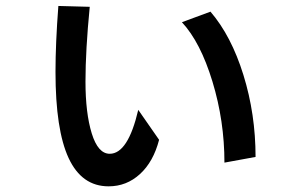

<svg xmlns="http://www.w3.org/2000/svg" viewBox="-20 -578 1040 657"><path d="M169.9 -332Q169.9 -429.7 179.7 -557.6L287.1 -554.7Q272.5 -406.2 272.5 -298.8Q272.5 -191.4 293.9 -121.6Q315.4 -51.8 355.5 -51.8Q418 -51.8 453.1 -202.1L524.4 -99.6Q504.9 -24.4 459 17.6Q413.1 59.6 351.6 59.6Q259.8 59.6 214.8 -37.1Q169.9 -133.8 169.9 -332ZM602.5 -502 700.2 -538.1Q771.5 -455.1 813 -321.3Q854.5 -187.5 854.5 -41L748 -21.5Q748 -164.1 707 -298.8Q666 -433.6 602.5 -502Z"/></svg>

Font: GenEi M Gothic v2 Medium
Style: Regular
Weight: 500
Version: Version 2.0